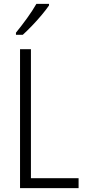

<svg xmlns="http://www.w3.org/2000/svg" viewBox="-20 -967 444 987"><path d="M83 0V-714H139V-51H384V0ZM232 -939Q217 -917 193.5 -889Q170 -861 144 -834Q118 -807 97 -788H62V-799Q92 -836 119.5 -874Q147 -912 167 -947H232Z"/></svg>

Font: Noto Sans Lao UI Cond Light
Style: Regular
Weight: 300
Width: 3
Designer: Monotype Design Team
Foundry: Monotype Imaging Inc.
Version: Version 2.000; ttfautohint (v1.8.4.7-5d5b)